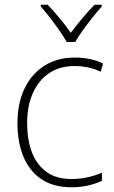

<svg xmlns="http://www.w3.org/2000/svg" viewBox="-20 -784 485 814"><path d="M284 10Q207 10 156 -24Q105 -58 79.5 -119.5Q54 -181 54 -262Q54 -346 84 -408.5Q114 -471 168.5 -505.5Q223 -540 297 -540Q332 -540 362 -533.5Q392 -527 417 -515L407 -480Q380 -493 351.5 -498.5Q323 -504 296 -504Q233 -504 188 -473.5Q143 -443 119 -388.5Q95 -334 95 -262Q95 -194 114.5 -140.5Q134 -87 176 -56Q218 -25 283 -25Q319 -25 352 -32.5Q385 -40 412 -52V-17Q388 -6 355.5 2Q323 10 284 10ZM411 -764V-756Q393 -736 371.5 -709Q350 -682 330.5 -654.5Q311 -627 299 -606H263Q251 -627 232 -654.5Q213 -682 192 -709Q171 -736 153 -756V-764H182Q207 -738 233.5 -706Q260 -674 280 -645Q302 -674 328.5 -706Q355 -738 381 -764Z"/></svg>

Font: Noto Sans Disp ExtLt
Style: Regular
Weight: 200
Designer: Monotype Design Team
Foundry: Monotype Imaging Inc.
Version: Version 2.000;GOOG;noto-source:20170915:90ef993387c0